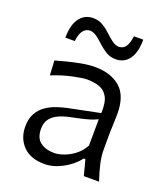

<svg xmlns="http://www.w3.org/2000/svg" viewBox="-141 -857 828 963"><g transform="rotate(20 273.0 -375.0)"><path d="M209 10.7Q134.8 10.7 95 -30Q55.2 -70.8 55.2 -133.3Q55.2 -175.8 71 -204.1Q86.9 -232.4 112.3 -250Q137.7 -267.6 166.3 -277.3Q194.8 -287.1 220.2 -292.5L390.6 -327.1Q393.1 -384.3 377 -413.1Q360.8 -441.9 332 -451.7Q303.2 -461.4 266.1 -461.4Q244.6 -461.4 192.4 -450.4Q140.1 -439.5 83.5 -416.5L79.1 -494.6Q103.5 -501.5 138.2 -510.5Q172.9 -519.5 210.9 -526.6Q249 -533.7 282.7 -533.7Q367.7 -533.7 417.7 -490.5Q467.8 -447.3 467.8 -351.1Q467.8 -327.6 466.1 -291.5Q464.4 -255.4 464.4 -222.2V-157.7Q464.4 -123.5 473.4 -84.2Q482.4 -44.9 497.6 0H416.5L394.5 -83H386.2Q354.5 -42.5 305.7 -15.9Q256.8 10.7 209 10.7ZM236.3 -58.1Q258.8 -58.1 287.6 -68.4Q316.4 -78.6 343.5 -99.6Q370.6 -120.6 388.2 -152.8L389.2 -293.9Q380.9 -289.6 366.9 -283.9Q353 -278.3 326.2 -271.5Q299.3 -264.6 251.5 -254.9Q220.2 -248.5 193.1 -236.8Q166 -225.1 149.7 -204.3Q133.3 -183.6 133.3 -149.9Q133.3 -100.6 162.6 -79.3Q191.9 -58.1 236.3 -58.1ZM365.7 -605.5Q336.4 -605.5 314 -618.9Q291.5 -632.3 272.5 -650.1Q253.4 -668 235.1 -681.9Q216.8 -695.8 196.3 -696.8Q149.4 -693.8 142.1 -621.1H91.8Q91.8 -689 118.4 -725.1Q145 -761.2 190.9 -761.2Q219.7 -761.2 242.2 -747.8Q264.6 -734.4 283.7 -716.3Q302.7 -698.2 321 -684.3Q339.4 -670.4 359.4 -669.4Q383.8 -670.9 395.8 -689.5Q407.7 -708 412.6 -745.1H462.4Q462.4 -677.2 436.5 -641.4Q410.6 -605.5 365.7 -605.5Z"/></g></svg>

Font: Pinar DS3-Regular
Style: Regular
Weight: 400
Designer: Amin Abedi
Version: Version 2.000